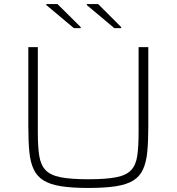

<svg xmlns="http://www.w3.org/2000/svg" viewBox="-20 -921 873 949"><path d="M417 8Q336 8 282 -0.5Q228 -9 195.5 -29Q163 -49 146.5 -84Q130 -119 125 -171Q120 -223 120 -296V-688H167V-266Q167 -196 174 -151Q181 -106 205 -80.5Q229 -55 279 -45Q329 -35 417 -35Q505 -35 555 -45Q605 -55 628.5 -80.5Q652 -106 658.5 -151Q665 -196 665 -266V-688H713V-296Q713 -223 708 -171Q703 -119 687 -84Q671 -49 639 -29Q607 -9 553 -0.5Q499 8 417 8ZM579 -782H545L409 -896V-901H465L579 -787ZM379 -782H345L209 -896V-901H264L379 -787Z"/></svg>

Font: Saira Expanded ExtraLight
Style: Regular
Weight: 250
Width: 7
Designer: Hector Gatti with collaboration of the Omnibus-Type team
Foundry: Omnibus-Type
Version: Version 1.101